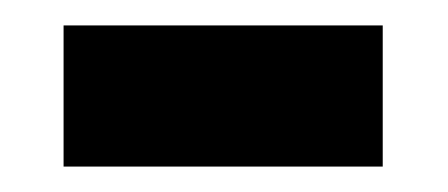

<svg xmlns="http://www.w3.org/2000/svg" viewBox="-20 -344 352 151"><path d="M30 -213V-324H281V-213Z"/></svg>

Font: Noto Sans Bengali SemiCondensed SemiBold
Style: Regular
Weight: 600
Width: 4
Designer: Joana Ranito - Universal Thirst; Jelle Bosma - Monotype Design Team
Foundry: Universal Thirst ehf.
Version: Version 3.000; ttfautohint (v1.8.4.7-5d5b)